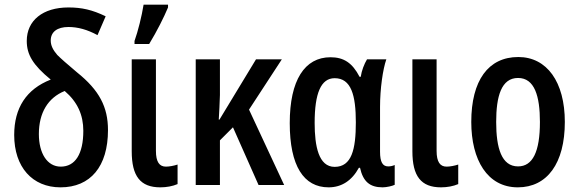

<svg xmlns="http://www.w3.org/2000/svg" viewBox="-20 -795 2487 825"><path d="M240 10C369 10 444 -80 444 -236C444 -335 407 -407 311 -484C268 -520 241 -544 226 -559C208 -580 198 -599 198 -621C198 -658 226 -679 274 -679C314 -679 355 -668 399 -644L434 -725C376 -753 331 -763 274 -763C164 -763 95 -707 95 -619C95 -561 121 -516 198 -453C93 -412 41 -331 41 -215C41 -77 119 10 240 10ZM241 -79C183 -79 147 -136 147 -219C147 -310 186 -375 258 -404C313 -357 338 -301 338 -233C338 -133 303 -79 241 -79Z M558 -606H621C655 -662 684 -720 702 -763V-775H597C589 -725 573 -661 558 -619ZM669 10C696 10 722 5 743 -4V-88C728 -83 708 -79 693 -79C665 -79 650 -99 650 -147V-540H546V-145C546 -38 583 10 669 10Z M821 0H925V-192L981 -248L1091 0H1201L1050 -324L1191 -540H1080L923 -281H920C922 -316 924 -349 925 -387V-540H821Z M1392 10C1448 10 1492 -19 1522 -74H1527C1540 -15 1569 10 1624 10C1641 10 1667 4 1676 -1V-86C1667 -82 1658 -80 1648 -80C1624 -80 1613 -99 1613 -143V-335C1613 -414 1625 -497 1640 -540H1557C1545 -520 1534 -492 1530 -465H1525C1494 -525 1457 -549 1400 -549C1289 -549 1225 -450 1225 -266C1225 -82 1285 10 1392 10ZM1418 -78C1349 -78 1332 -167 1332 -267C1332 -394 1359 -459 1418 -459C1489 -459 1509 -386 1509 -269C1509 -153 1491 -78 1418 -78Z M1875 10C1902 10 1928 5 1949 -4V-88C1934 -83 1914 -79 1899 -79C1871 -79 1856 -99 1856 -147V-540H1752V-145C1752 -38 1789 10 1875 10Z M2205 10C2331 10 2407 -93 2407 -271C2407 -443 2330 -550 2207 -550C2078 -550 2005 -449 2005 -271C2005 -108 2074 10 2205 10ZM2206 -80C2135 -80 2112 -159 2112 -271C2112 -381 2134 -460 2206 -460C2277 -460 2300 -382 2300 -271C2300 -143 2269 -80 2206 -80Z"/></svg>

Font: Kathrein 67 Medium Condensed
Style: Regular
Weight: 500
Width: 3
Designer: Lazydogs Typefoundry, based on Open Sans by Ascender Corporation
Foundry: Lazydogs Typefoundry
Version: Version 1.003;PS 001.003;hotconv 1.0.88;makeotf.lib2.5.64775